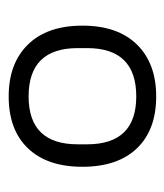

<svg xmlns="http://www.w3.org/2000/svg" viewBox="12 -752 388 453"><g transform="rotate(-90 206.5 -525.0)"><path d="M206 -351Q127 -351 83.5 -396.5Q40 -442 40 -525Q40 -608 83.5 -653.5Q127 -699 206 -699Q284 -699 328.5 -653.5Q373 -608 373 -525Q373 -442 328.5 -396.5Q284 -351 206 -351ZM206 -398Q320 -398 320 -514V-536Q320 -652 206 -652Q93 -652 93 -536V-514Q93 -398 206 -398Z"/></g></svg>

Font: Mozilla Text ExtraLight
Style: Regular
Weight: 200
Designer: Studio DRAMA
Foundry: Studio DRAMA
Version: Version 1.000